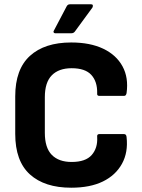

<svg xmlns="http://www.w3.org/2000/svg" viewBox="-20 -864 661 895"><path d="M312 11Q188 11 119.5 -51Q51 -113 51 -240V-415Q51 -541 119.5 -603.5Q188 -666 312 -666Q400 -666 461 -637Q522 -608 551 -555Q580 -502 570 -430Q569 -425 566.5 -421Q564 -417 558 -417H443Q431 -417 433 -430Q434 -484 405.5 -515Q377 -546 314 -546Q254 -546 221.5 -513Q189 -480 189 -411V-245Q189 -175 221.5 -142Q254 -109 314 -109Q379 -109 407.5 -141.5Q436 -174 433 -225Q431 -239 443 -239H558Q569 -239 570 -225Q578 -154 548.5 -100.5Q519 -47 459.5 -18Q400 11 312 11ZM237 -709Q232 -709 230 -713Q228 -717 231 -721L291 -835Q296 -844 306 -844H405Q411 -844 412.5 -840Q414 -836 411 -829L329 -717Q323 -709 313 -709Z"/></svg>

Font: Sofia Sans Semi Condensed ExtraBold
Style: Regular
Weight: 800
Designer: Botio Nikoltchev, Ani Petrova
Foundry: lettersoup
Version: Version 4.100